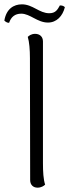

<svg xmlns="http://www.w3.org/2000/svg" viewBox="-37 -855 319 885"><path d="M262 -822C256 -828 249 -830 239 -830C228 -810 219 -794 190 -794C144 -794 114 -835 64 -835C26 -835 -8 -814 -17 -760C-11 -754 -2 -749 5 -750C14 -777 32 -792 61 -792C102 -792 135 -751 184 -751C224 -751 252 -781 262 -822ZM136 10C153 10 165 2 171 -4C163 -28 161 -63 161 -103V-664C161 -686 146 -699 125 -699C108 -699 97 -691 91 -685C98 -662 101 -626 101 -587L102 -25C102 -3 116 10 136 10Z"/></svg>

Font: Arima Koshi Light
Style: Regular
Weight: 300
Designer: Joana Correia and Natanael Gama
Foundry: NDISCOVER
Version: Version 1.019;PS 001.019;hotconv 1.0.88;makeotf.lib2.5.64775